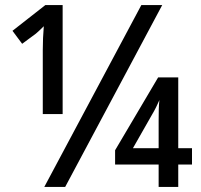

<svg xmlns="http://www.w3.org/2000/svg" viewBox="-20 -734 788 754"><path d="M154 0 535 -714H617L236 0ZM148 -537Q148 -560 149 -584Q150 -608 152 -631Q134 -613 121 -602L67 -562L29 -613L158 -714H226V-286H148ZM603 0V-88H432V-144L601 -430H680V-152H734V-88H680V0ZM502 -152H603V-259Q603 -282 603.5 -303.5Q604 -325 606 -341Q601 -329 593 -313Q585 -297 576 -282Z"/></svg>

Font: Noto Sans Condensed Medium
Style: Regular
Weight: 500
Width: 3
Designer: Monotype Design Team
Foundry: Monotype Imaging Inc.
Version: Version 2.013; ttfautohint (v1.8.4.7-5d5b)